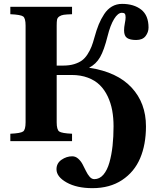

<svg xmlns="http://www.w3.org/2000/svg" viewBox="-20 -727 816 989"><path d="M33.2 0V-38.1Q86.4 -40.5 99.1 -49.8Q111.8 -59.1 111.8 -97.2V-595.2Q111.8 -633.3 99.1 -642.3Q86.4 -651.4 33.2 -653.8V-691.9H351.1V-653.8Q322.3 -652.8 308.6 -650.9Q294.9 -648.9 285.4 -642.3Q275.9 -635.7 273.9 -625.7Q272 -615.7 272 -595.2V-389.2H306.2Q337.4 -389.2 361.6 -396.5Q385.7 -403.8 401.9 -415.5Q418 -427.2 430.7 -447Q443.4 -466.8 451.2 -486.6Q459 -506.3 466.8 -535.2Q477.1 -572.8 488.5 -600.8Q500 -628.9 516.8 -654.5Q533.7 -680.2 556.9 -693.6Q580.1 -707 608.9 -707Q669.4 -707 707.3 -677.5Q745.1 -647.9 745.1 -585Q745.1 -561 729.7 -541Q714.4 -521 681.2 -521Q649.9 -521 634.5 -531.5Q619.1 -542 619.1 -570.8Q619.1 -586.4 623 -606.4Q627 -626.5 627 -637.2Q627 -650.9 623 -656Q619.1 -661.1 607.9 -661.1Q587.4 -661.1 567.9 -629.4Q548.3 -597.7 534.2 -541Q516.1 -468.3 495.4 -432.4Q474.6 -396.5 439.9 -378.9V-377.9Q583.5 -356 657.7 -276.1Q731.9 -196.3 731.9 -76.2Q731.9 17.6 701.9 88.1Q671.9 158.7 608.9 200.4Q545.9 242.2 456.1 242.2Q375.5 242.2 323.2 212.9Q271 183.6 271 145Q271 113.8 296.9 95.9Q322.8 78.1 352.1 78.1Q369.1 78.1 382.8 90.3Q396.5 102.5 405.5 119.6Q414.6 136.7 422.9 154.1Q431.2 171.4 441.9 183.6Q452.6 195.8 465.8 195.8Q492.7 195.8 512.5 172.9Q532.2 149.9 543.5 110.4Q554.7 70.8 559.8 24.2Q564.9 -22.5 564.9 -76.2Q564.9 -120.1 557.9 -158.4Q550.8 -196.8 534.7 -230.7Q518.6 -264.6 494.1 -288.8Q469.7 -313 432.6 -326.9Q395.5 -340.8 349.1 -340.8H272V-97.2Q272 -59.1 284.9 -49.8Q297.9 -40.5 351.1 -38.1V0Z"/></svg>

Font: Linguistics Pro
Style: Bold
Weight: 700
Designer: Stefan Peev, Context Ltd
Foundry: Stefan Peev, Context Ltd
Version: Version 001.000